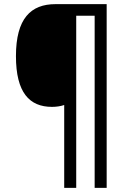

<svg xmlns="http://www.w3.org/2000/svg" viewBox="-20 -780 632 927"><path d="M495 127V-760H248C129 -760 57 -691 57 -509C57 -333 122 -264 231 -264C251 -264 273 -267 290 -273V127H348V-704H437V127Z"/></svg>

Font: Noto Sans Devanagari SemiCondensed
Style: Regular
Weight: 400
Width: 4
Designer: Jelle Bosma - Monotype Design Team
Foundry: Monotype Imaging Inc.
Version: Version 2.004